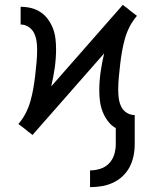

<svg xmlns="http://www.w3.org/2000/svg" viewBox="-20 -548 640 791"><path d="M351 223V154Q372 154 393 147.5Q414 141 429 125.5Q444 110 450.5 89Q457 68 457 46V-20Q438 -31 424.5 -49Q411 -67 403 -87.5Q395 -108 392 -130Q389 -152 389 -175Q389 -213 394.5 -251.5Q400 -290 409 -328L114 8L100 -3H99L85 -15L56 -37L58 -40Q75 -60 87 -84Q99 -108 106 -133.5Q113 -159 117.5 -185Q122 -211 125 -237.5Q128 -264 130.5 -290.5Q133 -317 133 -343Q133 -361 130.5 -378.5Q128 -396 120.5 -411.5Q113 -427 98 -437Q83 -447 65 -447V-520Q87 -520 108 -515Q129 -510 147 -498Q165 -486 178 -468Q191 -450 198.5 -430Q206 -410 208.5 -388.5Q211 -367 211 -345Q211 -307 205.5 -268.5Q200 -230 191 -192L486 -528L500 -517H501L515 -505L544 -483L542 -480Q525 -460 513 -436Q501 -412 494 -386.5Q487 -361 482.5 -335Q478 -309 475 -282.5Q472 -256 469.5 -229.5Q467 -203 467 -177Q467 -159 469.5 -141.5Q472 -124 479.5 -108.5Q487 -93 502 -83.5Q517 -74 535 -74V46Q535 71 530 95Q525 119 514 140Q503 161 485 178Q467 195 445 205Q423 215 399 219Q375 223 351 223Z"/></svg>

Font: Iosevka Extended
Style: Regular
Weight: 400
Width: 7
Monospace: yes
Designer: Belleve Invis
Foundry: Belleve Invis
Version: Version 32.5.0; ttfautohint (v1.8.4)